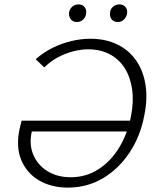

<svg xmlns="http://www.w3.org/2000/svg" viewBox="-20 -843 710 872"><path d="M288 9Q214 9 158.5 -23Q103 -55 77.5 -114Q52 -173 68 -253Q70 -264 73.5 -276Q77 -288 78 -295L135 -278Q133 -274 130 -266Q127 -258 125 -248Q111 -190 130.5 -142Q150 -94 195 -66Q240 -38 301 -38Q371 -38 427.5 -74.5Q484 -111 522 -174Q560 -237 575 -316Q588 -382 580 -437.5Q572 -493 546.5 -533.5Q521 -574 478.5 -596.5Q436 -619 380 -619Q348 -619 313 -610Q278 -601 244.5 -583.5Q211 -566 181 -537L142 -574Q177 -605 218.5 -625.5Q260 -646 304 -656.5Q348 -667 390 -667Q460 -667 513 -641Q566 -615 598.5 -568Q631 -521 641 -457Q651 -393 635 -317Q617 -223 568 -149.5Q519 -76 447.5 -33.5Q376 9 288 9ZM99 -246 78 -295H588L578 -246ZM330 -743Q317 -743 308.5 -749Q300 -755 296 -765.5Q292 -776 294 -788Q297 -803 308.5 -813Q320 -823 336 -823Q349 -823 357 -817.5Q365 -812 369 -802.5Q373 -793 371 -780Q369 -765 357.5 -754Q346 -743 330 -743ZM515 -743Q503 -743 494 -749Q485 -755 481.5 -765.5Q478 -776 480 -788Q482 -803 494 -813Q506 -823 522 -823Q534 -823 542.5 -817.5Q551 -812 555 -802.5Q559 -793 557 -780Q554 -765 542.5 -754Q531 -743 515 -743Z"/></svg>

Font: Ysabeau Infant Light
Style: Italic
Weight: 300
Italic angle: -12°
Designer: Christian Thalmann (Catharsis Fonts)
Version: Version 2.001;gftools[0.9.30]; featfreeze: ss01,ss02,lnum